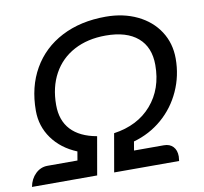

<svg xmlns="http://www.w3.org/2000/svg" viewBox="-79 -794 932 879"><g transform="rotate(-10 387.0 -354.5)"><path d="M174 -350Q174 -278 214.5 -234.5Q255 -191 334 -177L303 0H0Q7 -37 31 -60Q55 -83 87 -83H226L233 -124Q160 -154 119 -211Q78 -268 78 -340Q78 -451 126 -534.5Q174 -618 262 -663.5Q350 -709 467 -709Q549 -709 613.5 -678Q678 -647 714 -591.5Q750 -536 750 -465Q750 -385 718 -314.5Q686 -244 628.5 -194.5Q571 -145 496 -124L489 -83H628Q655 -83 670.5 -66.5Q686 -50 686 -21Q686 -14 684 0H382L413 -177Q525 -193 589 -267Q653 -341 653 -452Q653 -535 601 -579.5Q549 -624 452 -624Q368 -624 305 -590.5Q242 -557 208 -495Q174 -433 174 -350Z"/></g></svg>

Font: K2D
Style: Italic
Weight: 400
Italic angle: -10°
Designer: Katatrad Aksorn Co.,Ltd.
Foundry: Cadson Demak Co.,Ltd.
Version: Version 1.000; ttfautohint (v1.6)